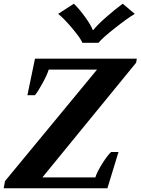

<svg xmlns="http://www.w3.org/2000/svg" viewBox="-47 -1017 759 1037"><path d="M267 -942 352 -997Q380 -970 412 -926Q444 -882 454 -855H457Q477 -881 526.5 -924.5Q576 -968 616 -997L681 -942Q643 -920 574 -865.5Q505 -811 485 -786H398Q388 -811 342 -865.5Q296 -920 267 -942ZM-20 -39 477 -641H216Q209 -616 183.5 -569Q158 -522 142 -503H101L142 -700H692L688 -678L182 -59H468Q477 -88 505.5 -133.5Q534 -179 553 -196H593L533 0H-27Z"/></svg>

Font: Trirong Black
Style: Italic
Weight: 900
Italic angle: -12°
Designer: Katatrad Team
Foundry: CadsonDemak
Version: Version 1.001